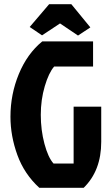

<svg xmlns="http://www.w3.org/2000/svg" viewBox="-20 -898 534 918"><path d="M380 0H168Q96 -66 63 -157Q30 -248 30 -340Q30 -447 70 -544Q110 -641 182 -700H425V-580H239Q213 -550 194 -485.5Q175 -421 175 -349Q175 -276 192.5 -210.5Q210 -145 236 -116H332V-388H464V-220Q464 -82 380 0ZM215 -878H321L412 -767L353 -728L267 -786L181 -729L122 -769Z"/></svg>

Font: Jockey One
Style: Regular
Weight: 400
Designer: TypeTogether
Foundry: TypeTogether
Version: Version 1.002